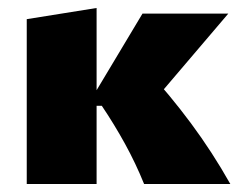

<svg xmlns="http://www.w3.org/2000/svg" viewBox="-20 -461 603 481"><path d="M341 0Q320 -52 293 -101Q266 -150 235 -196H216V-225L337 -427H552L345 -184V-289Q405 -224 458.5 -152Q512 -80 557 0ZM47 0V-413L222 -441V0Z"/></svg>

Font: Ysabeau Infant Black
Style: Regular
Weight: 900
Designer: Christian Thalmann (Catharsis Fonts)
Version: Version 2.001;gftools[0.9.30]; featfreeze: ss01,ss02,lnum